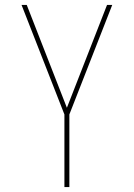

<svg xmlns="http://www.w3.org/2000/svg" viewBox="-20 -755 540 775"><path d="M240 0V-293L67 -735H88L250 -320L412 -735H433L260 -293V0Z"/></svg>

Font: Iosevka SS04 Thin
Style: Regular
Weight: 100
Monospace: yes
Designer: Belleve Invis
Foundry: Belleve Invis
Version: Version 19.0.0; ttfautohint (v1.8.4)